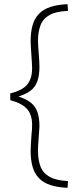

<svg xmlns="http://www.w3.org/2000/svg" viewBox="-20 -771 386 915"><path d="M302 124Q254 122 220.5 111Q187 100 166 78.5Q145 57 135.5 24.5Q126 -8 126 -53Q126 -70 127.5 -89Q129 -108 130 -127Q132 -142 132.5 -155Q133 -168 133 -176Q133 -224 109.5 -251Q86 -278 29 -294V-326Q87 -340 110 -368.5Q133 -397 133 -446Q133 -456 132 -471Q131 -486 130 -502Q129 -521 127.5 -540Q126 -559 126 -574Q126 -619 135.5 -651.5Q145 -684 166 -705.5Q187 -727 220.5 -738Q254 -749 302 -751L304 -719Q247 -717 216 -699.5Q185 -682 173 -650.5Q161 -619 161 -574Q161 -561 162.5 -544.5Q164 -528 165 -511Q166 -495 167 -480.5Q168 -466 168 -455Q168 -411 158 -383.5Q148 -356 126.5 -339.5Q105 -323 68 -311Q105 -299 126.5 -282Q148 -265 158 -238Q168 -211 168 -169Q167 -158 166.5 -147Q166 -136 165 -125Q164 -107 162.5 -89Q161 -71 161 -53Q161 -9 173 22.5Q185 54 216 71.5Q247 89 304 92Z"/></svg>

Font: TitilliumWeb ExtraLight
Style: Regular
Weight: 400
Designer: Mohamed Gaber, Accademia di Belle Arti di Urbino and others
Foundry: Kief Type Foundry, Accademia di Belle Arti di Urbino and others
Version: Version 3.000; ttfautohint (v1.8.2)